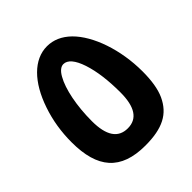

<svg xmlns="http://www.w3.org/2000/svg" viewBox="-190 -812 951 951"><g transform="rotate(-45 286.0 -336.5)"><path d="M285 10C406 10 472 -25 509 -105C527 -144 535 -197 535 -260C535 -412 485 -556 411 -629C374 -665 333 -683 288 -683C196 -683 117 -603 72 -470C49 -403 38 -333 38 -260C38 -79 113 10 285 10ZM284 -112C217 -112 183 -162 183 -263C183 -370 203 -469 234 -523C249 -550 266 -563 283 -563C312 -563 337 -534 356 -477C375 -419 384 -348 384 -264C384 -163 351 -112 284 -112Z"/></g></svg>

Font: Noto Kufi Arabic
Style: Bold
Weight: 700
Designer: Monotype Design Team, David Williams, Khaled Hosny
Foundry: Google LLC
Version: Version 2.109